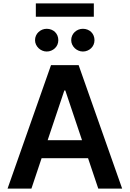

<svg xmlns="http://www.w3.org/2000/svg" viewBox="-20 -1111 764 1131"><path d="M280.5 -727.3H443.2L699.6 0H558.9L498.6 -179.3H225.1L165.1 0H24.5ZM463.1 -285.2 364.7 -578.1H359L260.7 -285.2ZM191.1 -1090.9H532.7V-1012.4H191.1ZM399.5 -874.3Q399.5 -888.8 405 -901.1Q410.5 -913.4 419.9 -922.2Q429.3 -931.1 441.8 -936.3Q454.2 -941.4 468.4 -941.4Q483 -941.4 495.4 -936.4Q507.8 -931.5 517 -922.6Q526.3 -913.7 531.4 -901.3Q536.6 -888.8 536.6 -874.3Q536.6 -860.1 531.2 -847.8Q525.9 -835.6 516.5 -826.7Q507.1 -817.8 494.7 -812.7Q482.2 -807.5 468.4 -807.5Q454.5 -807.5 442.1 -812.9Q429.7 -818.2 420.3 -827.2Q410.9 -836.3 405.2 -848.4Q399.5 -860.4 399.5 -874.3ZM186.4 -874.3Q186.4 -888.8 191.9 -901.1Q197.4 -913.4 206.9 -922.2Q216.3 -931.1 228.7 -936.3Q241.1 -941.4 255.3 -941.4Q269.9 -941.4 282.3 -936.4Q294.7 -931.5 304 -922.6Q313.2 -913.7 318.4 -901.3Q323.5 -888.8 323.5 -874.3Q323.5 -860.1 318.2 -847.8Q312.9 -835.6 303.4 -826.7Q294 -817.8 281.6 -812.7Q269.2 -807.5 255.3 -807.5Q241.5 -807.5 229 -812.9Q216.6 -818.2 207.2 -827.2Q197.8 -836.3 192.1 -848.4Q186.4 -860.4 186.4 -874.3Z"/></svg>

Font: Inter P Semi Bold
Style: Regular
Weight: 600
Designer: Rasmus Andersson
Foundry: rsms
Version: Version 3.018;git-588b23468